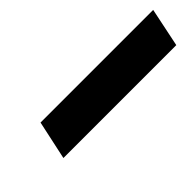

<svg xmlns="http://www.w3.org/2000/svg" viewBox="16 -1100 559 559"><g transform="rotate(-45 295.5 -820.0)"><path d="M101.1 -759.8 127 -879.9H590.8L565.9 -759.8Z"/></g></svg>

Font: Open Sans Condensed ExtraBold
Style: Italic
Weight: 800
Width: 3
Italic angle: -12°
Designer: Monotype Design Team
Foundry: Monotype Imaging Inc.
Version: Version 3.003; ttfautohint (v1.8.4)